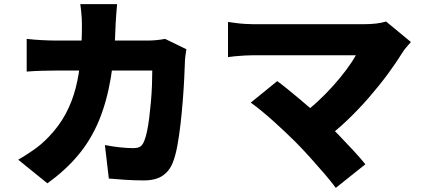

<svg xmlns="http://www.w3.org/2000/svg" viewBox="-20 -831 2040 928"><path d="M546 -811Q544 -793 542 -764Q540 -735 539 -717Q535 -570 515.5 -454.5Q496 -339 458 -247.5Q420 -156 358.5 -82Q297 -8 209 55L68 -59Q103 -79 142.5 -106.5Q182 -134 216 -170Q266 -222 297.5 -281Q329 -340 346 -406.5Q363 -473 369.5 -549.5Q376 -626 376 -714Q376 -725 375 -743.5Q374 -762 372 -780.5Q370 -799 368 -811ZM881 -593Q879 -581 876.5 -563.5Q874 -546 874 -538Q873 -504 870.5 -453.5Q868 -403 863.5 -345.5Q859 -288 852.5 -231Q846 -174 837 -125.5Q828 -77 815 -45Q799 -4 765.5 18.5Q732 41 675 41Q629 41 585 38Q541 35 506 32L487 -130Q522 -123 558.5 -119Q595 -115 623 -115Q649 -115 660 -124Q671 -133 678 -152Q685 -169 691 -198Q697 -227 701.5 -263.5Q706 -300 709.5 -340Q713 -380 714.5 -418.5Q716 -457 716 -490H250Q227 -490 185.5 -489Q144 -488 109 -485V-643Q144 -639 183 -637Q222 -635 250 -635H695Q714 -635 735.5 -637Q757 -639 778 -643Z M1966 -628Q1954 -614 1944 -602.5Q1934 -591 1927 -580Q1897 -531 1855 -474Q1813 -417 1763 -359.5Q1713 -302 1659 -250.5Q1605 -199 1551 -159L1430 -272Q1474 -302 1514 -339Q1554 -376 1589 -415Q1624 -454 1652.5 -492Q1681 -530 1700 -564Q1681 -564 1650 -564Q1619 -564 1579.5 -564Q1540 -564 1496.5 -564Q1453 -564 1409 -564Q1365 -564 1325.5 -564Q1286 -564 1255 -564Q1224 -564 1205 -564Q1185 -564 1160.5 -562.5Q1136 -561 1114.5 -559Q1093 -557 1082 -555V-725Q1095 -723 1117.5 -720Q1140 -717 1164 -715.5Q1188 -714 1205 -714Q1220 -714 1250.5 -714Q1281 -714 1321.5 -714Q1362 -714 1408.5 -714Q1455 -714 1502.5 -714Q1550 -714 1594.5 -714Q1639 -714 1675.5 -714Q1712 -714 1736 -714Q1805 -714 1846 -727ZM1407 -146Q1385 -168 1358 -193.5Q1331 -219 1301.5 -245.5Q1272 -272 1244 -295Q1216 -318 1192 -335L1320 -439Q1342 -423 1369 -401Q1396 -379 1426 -354Q1456 -329 1487 -302Q1518 -275 1548 -247Q1582 -215 1618 -177.5Q1654 -140 1687.5 -104Q1721 -68 1746 -37L1603 77Q1581 47 1547.5 8Q1514 -31 1477 -72Q1440 -113 1407 -146Z"/></svg>

Font: Noto Sans SC Thin Black
Style: Regular
Weight: 900
Version: Version 2.004-H2;hotconv 1.0.118;makeotfexe 2.5.65603